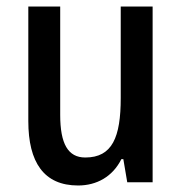

<svg xmlns="http://www.w3.org/2000/svg" viewBox="-20 -560 559 590"><path d="M449 -540H351V-259C351 -138 325 -76 242 -76C189 -76 165 -118 165 -207V-540H67V-188C67 -61 115 10 220 10C277 10 326 -17 353 -71H359L371 0H449Z"/></svg>

Font: Noto Sans Gujarati Condensed Medium
Style: Regular
Weight: 500
Width: 3
Designer: Jelle Bosma - Monotype Design Team, Universal Thirst
Foundry: Monotype Imaging Inc.
Version: Version 2.106